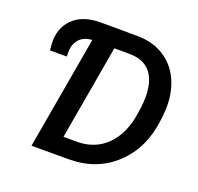

<svg xmlns="http://www.w3.org/2000/svg" viewBox="-124 -845 1008 979"><g transform="rotate(20 379.5 -355.5)"><path d="M144 0 251 -612.8Q204.1 -609.9 179.9 -581.3Q155.8 -552.7 157.2 -507.3L157.7 -488.8H66.4L63.5 -520Q58.1 -606.9 110.6 -659.2Q163.1 -711.4 260.7 -711.4L461.9 -710.4Q548.8 -710 612.1 -666.7Q675.3 -623.5 703.9 -546.9Q732.4 -470.2 721.7 -374.5L718.3 -345.7Q699.7 -189.9 598.4 -95Q497.1 0 345.7 0ZM371.1 -611.3 281.7 -98.6 353 -98.1Q452.6 -98.1 516.6 -162.4Q580.6 -226.6 597.2 -340.8L602.1 -374Q605.5 -401.9 606 -430.2Q606 -518.1 568.8 -563.5Q531.7 -608.9 460.9 -610.8Z"/></g></svg>

Font: Roboto Medium
Style: Italic
Weight: 500
Italic angle: -12°
Designer: Google
Version: Version 2.134; 2016